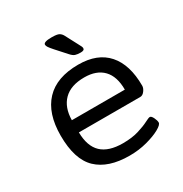

<svg xmlns="http://www.w3.org/2000/svg" viewBox="-168 -847 936 982"><g transform="rotate(-30 300.0 -356.0)"><path d="M317 6Q192 6 127 -56Q62 -118 62 -259Q62 -390 127.5 -459.5Q193 -529 321 -529Q434 -529 492.5 -462.5Q551 -396 551 -272Q551 -258 539.5 -242.5Q528 -227 514 -227H151Q152 -145 193.5 -105.5Q235 -66 319 -66Q373 -66 412 -78Q451 -90 474 -102Q497 -114 504 -114Q513 -114 521.5 -96.5Q530 -79 530 -67Q530 -54 499.5 -37Q469 -20 420.5 -7Q372 6 317 6ZM151 -299H464Q464 -377 425.5 -417Q387 -457 315 -457Q235 -457 193.5 -415.5Q152 -374 151 -299ZM364 -576Q344 -576 332 -580Q320 -584 306 -600L252 -660Q237 -677 231 -686Q225 -695 225 -702Q225 -718 273 -718Q305 -718 316.5 -711.5Q328 -705 335 -692L375 -616Q380 -607 383 -600.5Q386 -594 386 -589Q386 -576 364 -576Z"/></g></svg>

Font: Asap Semi Expanded
Style: Regular
Weight: 400
Width: 6
Designer: Pablo Cosgaya
Foundry: Omnibus-Type
Version: Version 3.001; ttfautohint (v1.8.4.7-5d5b)